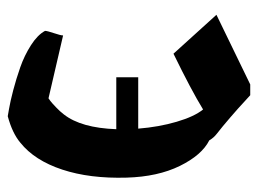

<svg xmlns="http://www.w3.org/2000/svg" viewBox="-108 -574 688 513"><g transform="rotate(90 236.5 -317.0)"><path d="M19 -550.8 123 -436Q221.2 -483.9 272 -515.1Q291 -491.7 304.9 -444.3Q318.8 -397 323.2 -341.8H186V-283.2H324.7Q321.3 -189 285.2 -143.1Q276.9 -132.3 266.1 -122.1Q255.4 -111.8 249 -106.9L242.2 -102.1L74.2 -141.1Q74.2 -134.8 68.1 -116.7Q62 -98.6 62 -92.8Q72.8 -72.8 100.3 -55.2Q127.9 -37.6 159.4 -26.6Q190.9 -15.6 220.7 -7.8Q250.5 0 270.5 3.4L290 6.8Q335.4 -5.4 360.8 -26.9Q408.2 -64.9 432.6 -138.7Q457 -212.4 454.1 -311Q451.7 -394 422.9 -452.9Q394 -511.7 354.5 -531.7Q347.7 -543.5 336.9 -551.8Q319.3 -565.4 293.5 -587.6Q267.6 -609.9 251 -625.5L233.9 -641.1H205.1Z"/></g></svg>

Font: KJV1611
Style: Regular
Weight: 400
Version: Version 3.6.1